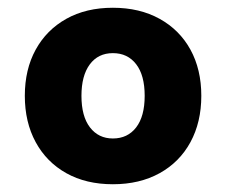

<svg xmlns="http://www.w3.org/2000/svg" viewBox="-20 -757 583 495"><path d="M44 -510Q44 -578 72 -629Q100 -680 151 -708.5Q202 -737 271 -737Q340 -737 391.5 -708.5Q443 -680 471 -629Q499 -578 499 -510Q499 -442 471 -390.5Q443 -339 391.5 -310.5Q340 -282 271 -282Q202 -282 151 -310.5Q100 -339 72 -390.5Q44 -442 44 -510ZM190 -510Q190 -457 212 -428.5Q234 -400 271 -400Q309 -400 331 -428.5Q353 -457 353 -510Q353 -563 331 -591.5Q309 -620 271 -620Q233 -620 211.5 -591Q190 -562 190 -510Z"/></svg>

Font: BDO Grotesk Black
Style: Regular
Weight: 900
Designer: Deni Anggara
Foundry: Lokal Container
Version: Version 2.000